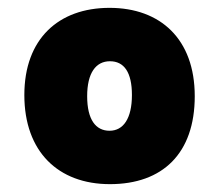

<svg xmlns="http://www.w3.org/2000/svg" viewBox="-20 -564 559 489"><path d="M260 -95C394 -95 476 -173 476 -319C476 -465 388 -544 259 -544C129 -544 42 -465 42 -322C42 -178 128 -95 260 -95ZM259 -231C224 -231 202 -259 202 -319C202 -378 224 -408 260 -408C296 -408 316 -380 316 -322C316 -262 294 -231 259 -231Z"/></svg>

Font: Noto Sans Devanagari Condensed Black
Style: Regular
Weight: 900
Width: 3
Designer: Jelle Bosma - Monotype Design Team
Foundry: Monotype Imaging Inc.
Version: Version 2.004